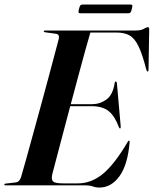

<svg xmlns="http://www.w3.org/2000/svg" viewBox="-32 -838 695 868"><path d="M357.5 0H-7Q-12.5 0 -12.5 -3.5Q-12.5 -7.5 -6.5 -8L40.5 -13.5Q56 -15.5 63 -37Q70 -60 83.5 -108.5Q97 -157 114.5 -220.8Q132 -284.5 150.8 -353Q169.5 -421.5 186.5 -484.8Q203.5 -548 216 -595.5Q228.5 -643 234 -663.5Q238 -683.5 219.5 -685.5L172.5 -692Q166 -692.5 166 -696.5Q166 -700 172 -700H578Q605.5 -700 617.8 -707.5Q630 -715 636.5 -715Q642.5 -715 642.5 -706L639.5 -524.5Q639.5 -514.5 636 -514.5Q632 -514.5 629.5 -523Q611.5 -593.5 593.8 -629.8Q576 -666 552.5 -678.5Q529 -691 494 -691H376.5Q369 -666 355 -615.5Q341 -565 323.5 -500Q306 -435 288 -367H384Q419.5 -367 449 -388Q478.5 -409 486.5 -463.5Q487.5 -469.5 491.5 -469.5Q495.5 -469.5 496.5 -462L513.5 -269Q514.5 -258.5 511.5 -257.5Q508 -256.5 505.5 -263Q487.5 -312.5 459.8 -335.2Q432 -358 381.5 -358H285.5Q267.5 -290.5 251 -227.8Q234.5 -165 222 -117.8Q209.5 -70.5 204 -49Q199 -26 208.2 -17.5Q217.5 -9 253 -9H321Q380 -9 432.2 -51.2Q484.5 -93.5 545 -196Q549 -202.5 551 -202.5Q554.5 -202.5 554 -195Q545.5 -93 508.2 -41.5Q471 10 416.5 10Q401 10 387.8 5Q374.5 0 357.5 0ZM325 -797.5Q328 -809.5 331.2 -813.5Q334.5 -817.5 341.5 -817.5H558Q565 -817.5 566.2 -814Q567.5 -810.5 564 -798Q561.5 -786 558.2 -782Q555 -778 548 -778H331Q324.5 -778 323.2 -782Q322 -786 325 -797.5Z"/></svg>

Font: Fraunces 144pt SemiBold
Style: Italic
Weight: 600
Italic angle: -16°
Version: Version 1.000;[0bf87f6ff]